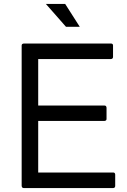

<svg xmlns="http://www.w3.org/2000/svg" viewBox="-20 -955 644 975"><path d="M555 0H101Q91 0 90 -11V-724Q90 -733 101 -734H543Q554 -734 554 -724V-666Q554 -656 543 -655H174V-419H511Q520 -419 521 -408V-351Q521 -342 511 -341H174V-79H555Q564 -79 565 -69V-11Q565 -1 555 0ZM385 -819H315L213 -935H311Z"/></svg>

Font: YamahaIndonesia935. App
Style: Regular
Weight: 400
Designer: Dalton Maag Ltd
Foundry: Dalton Maag Ltd
Version: Version 1.002; January 01, 2024; Regular/Italic